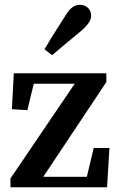

<svg xmlns="http://www.w3.org/2000/svg" viewBox="-20 -787 500 807"><path d="M24 0V-37L294 -435H122L95 -324L30 -328L38 -479H427V-442L162 -44H345L374 -165H440L430 0ZM167 -580Q184 -609 203.5 -640.5Q223 -672 251 -715Q268 -744 283 -755.5Q298 -767 317 -767Q334 -767 348.5 -755Q363 -743 363 -720Q363 -691 315 -652Q278 -622 251.5 -599.5Q225 -577 199 -555Z"/></svg>

Font: Source Serif 4 Semibold
Style: Regular
Weight: 600
Designer: Frank Grießhammer
Foundry: Adobe
Version: Version 4.005;hotconv 1.1.0;makeotfexe 2.6.0